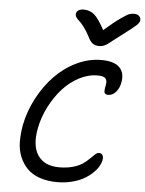

<svg xmlns="http://www.w3.org/2000/svg" viewBox="-64 -1033 831 1103"><g transform="rotate(5 351.5 -482.0)"><path d="M665 -982.9Q684.1 -982.9 694.3 -972.2Q704.6 -961.4 702.1 -945.8Q699.7 -933.6 682.6 -917.7Q665.5 -901.9 603 -855Q582.5 -840.3 560.1 -822.3Q537.6 -804.2 528.6 -797.6Q519.5 -791 507.3 -785.9Q495.1 -780.8 481 -780.8Q456.5 -780.8 441.9 -791.7Q427.2 -802.7 413.1 -832Q398.4 -860.8 381.1 -883.3Q363.8 -905.8 352.8 -915Q341.8 -924.3 335.2 -934.6Q328.6 -944.8 331.1 -956.1Q332.5 -967.8 344.7 -974.9Q356.9 -981.9 373 -981.9Q409.2 -981.9 434.6 -960.4Q460 -939 495.1 -874Q552.7 -924.3 588.9 -949.5Q625 -974.6 637.5 -978.8Q649.9 -982.9 665 -982.9ZM308.1 19Q250.5 19 206.1 3.4Q161.6 -12.2 134.3 -40.3Q106.9 -68.4 90.8 -107.2Q74.7 -146 74.2 -192.4Q73.7 -238.8 83 -291Q99.1 -371.6 138.4 -446.3Q177.7 -521 232.2 -577.6Q286.6 -634.3 356.7 -668.2Q426.8 -702.1 500 -702.1Q574.7 -702.1 605.7 -669.9Q636.7 -637.7 625 -581.1Q619.6 -550.3 600.3 -528.1Q581.1 -505.9 555.2 -505.9Q546.9 -505.9 542 -508.8Q537.1 -511.7 534.9 -515.9Q532.7 -520 533 -527.6Q533.2 -535.2 534.2 -541.3Q535.2 -547.4 537.1 -558.1Q537.1 -559.1 537.4 -559.6Q537.6 -560.1 537.8 -561Q538.1 -562 538.1 -563Q542.5 -585.4 532.5 -598.6Q522.5 -611.8 485.8 -611.8Q432.1 -611.8 379.4 -584Q326.7 -556.2 285.4 -510.3Q244.1 -464.4 213.6 -404.5Q183.1 -344.7 170.9 -282.2Q150.4 -179.2 188.2 -123Q226.1 -66.9 312 -66.9Q356.9 -66.9 392.6 -77.4Q428.2 -87.9 449 -103Q469.7 -118.2 484.6 -133.1Q499.5 -147.9 511 -158.4Q522.5 -168.9 532.2 -168.9Q547.4 -168.9 553.7 -157.7Q560.1 -146.5 556.2 -127.9Q552.7 -110.4 541 -91.1Q529.3 -71.8 508.1 -52Q486.8 -32.2 459 -16.6Q431.2 -1 391.6 9Q352.1 19 308.1 19Z"/></g></svg>

Font: Shantell Sans Bouncy
Style: Italic
Weight: 400
Italic angle: -11.31°
Designer: Stephen Nixon, Anya Danilova, Shantell Martin
Foundry: Arrow Type
Version: Version 1.006;[9816181b4]